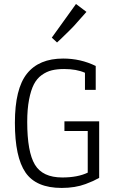

<svg xmlns="http://www.w3.org/2000/svg" viewBox="-20 -925 574 950"><path d="M236.3 -738.8 356 -905.3 407.7 -866.2 360.4 -813Q350.1 -800.3 325.7 -775.9Q301.3 -751.5 281.7 -732.9L262.2 -714.8ZM470.7 -44.9Q452.6 -35.2 440.7 -29.5Q428.7 -23.9 403.6 -14.4Q378.4 -4.9 348.4 0Q318.4 4.9 285.2 4.9Q158.7 4.9 106.2 -71.5Q53.7 -147.9 53.7 -317.4Q53.7 -485.8 113.3 -560.5Q172.9 -635.3 292.5 -635.3Q378.9 -635.3 453.6 -598.6V-480.5H400.4V-564.9Q358.4 -583.5 297.9 -583.5Q262.7 -583.5 236.6 -577.1Q210.4 -570.8 186.5 -553.7Q162.6 -536.6 147.7 -507.8Q132.8 -479 123.8 -432.1Q114.7 -385.3 114.7 -321.8Q114.7 -173.3 152.8 -110.1Q190.9 -46.9 288.1 -46.9Q364.3 -46.9 414.1 -70.8V-276.9H298.8V-324.7H470.7Z"/></svg>

Font: Anaheim
Style: Regular
Weight: 400
Designer: vernon adams
Foundry: vernon adams
Version: Version 1.002; ttfautohint (v0.93.5-3d13) -l 8 -r 50 -G 200 